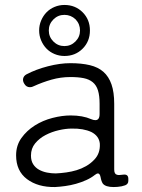

<svg xmlns="http://www.w3.org/2000/svg" viewBox="-20 -746 575 775"><path d="M240 -520Q219 -520 200 -528Q181 -536 167.5 -550Q154 -564 146 -583Q138 -602 138 -623Q138 -644 146 -663Q154 -682 167.5 -696Q181 -710 200 -718Q219 -726 240 -726Q284 -726 313.5 -696.5Q343 -667 343 -623Q343 -579 313.5 -549.5Q284 -520 240 -520ZM240 -560Q266 -560 284.5 -578.5Q303 -597 303 -623Q303 -649 285 -668Q266 -686 240 -686Q214 -686 195.5 -667.5Q177 -649 177 -623Q177 -597 195.5 -578.5Q214 -560 240 -560ZM202 9Q133 10 89 -23Q45 -56 45 -119Q45 -159 66.5 -189Q88 -219 120.5 -239.5Q153 -260 192 -270Q231 -280 265 -280Q314 -280 348 -265Q357 -261 365 -261Q382 -261 382 -286V-327Q382 -360 375.5 -381Q369 -402 354.5 -414Q340 -426 318 -430.5Q296 -435 264 -435Q225 -435 188 -424.5Q151 -414 116 -398Q109 -394 101 -394Q86 -394 78 -408Q71 -419 73.5 -429.5Q76 -440 87 -446Q125 -466 173.5 -478.5Q222 -491 264 -491Q309 -491 342.5 -483Q376 -475 397.5 -456Q419 -437 430 -405.5Q441 -374 441 -327V-62Q441 -43 452 -41Q455 -39 461.5 -39.5Q468 -40 477 -41Q498 -44 498 -24V-16Q498 -3 485 2L471 6Q455 9 439 9Q406 9 395 -5Q389 -14 386 -31Q383 -46 375 -46Q371 -46 363 -40Q348 -28 328 -19Q308 -10 286.5 -4Q265 2 243 5Q221 8 202 9ZM205 -46Q226 -47 247.5 -50Q269 -53 289 -59Q309 -65 327.5 -75.5Q346 -86 361 -102Q385 -127 383 -166Q380 -197 349 -213Q317 -228 269 -227Q246 -227 217.5 -220.5Q189 -214 164 -201Q139 -188 122 -167.5Q105 -147 105 -118Q105 -97 114 -83Q123 -69 137.5 -61Q152 -53 169.5 -49.5Q187 -46 205 -46Z"/></svg>

Font: Higure Gothic
Style: Regular
Weight: 400
Designer: Yoshimichi Ohira
Foundry: Positype
Version: Version 1.000